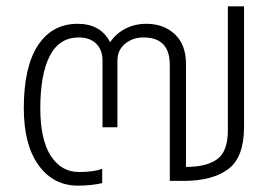

<svg xmlns="http://www.w3.org/2000/svg" viewBox="-20 -570 864 605"><path d="M55 -229Q55 -359 99.5 -427Q144 -495 225 -495Q297 -495 327 -437Q345 -464 375 -479.5Q405 -495 441 -495Q496 -495 531 -462Q566 -429 566 -369V-44Q631 -44 664.5 -68.5Q698 -93 698 -159V-550H749V-170Q749 -74 699 -37Q649 0 559 0H515V-366Q515 -452 432 -452Q398 -452 374 -432Q350 -412 350 -379V-169H303V-379Q303 -413 283 -432.5Q263 -452 228 -452Q167 -452 137 -394Q107 -336 107 -229Q107 -130 140 -79Q173 -28 229 -28Q275 -28 302 -38V7Q267 15 226 15Q148 15 101.5 -49.5Q55 -114 55 -229Z"/></svg>

Font: Prompt ExtraLight
Style: Regular
Weight: 275
Designer: Katatrad Team
Foundry: CadsonDemak
Version: Version 1.001